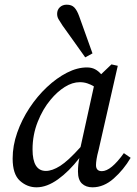

<svg xmlns="http://www.w3.org/2000/svg" viewBox="-20 -787 583 820"><path d="M119 -149Q119 -57 176 -57Q203 -57 237 -78.5Q271 -100 324 -159L381 -418Q368 -426 353 -431Q338 -436 321 -436Q289 -436 256.5 -415.5Q224 -395 196 -361Q163 -322 141 -266.5Q119 -211 119 -149ZM375 13Q347 13 330 -3Q313 -19 313 -54Q313 -85 319 -112Q275 -55 227.5 -21Q180 13 136 13Q96 13 65 -15Q34 -43 34 -110Q34 -165 53.5 -220.5Q73 -276 106 -326Q139 -376 180.5 -415Q222 -454 266 -476.5Q310 -499 351 -499Q371 -499 385.5 -491.5Q400 -484 412 -470L456 -512L483 -506L401 -146Q395 -124 392.5 -108Q390 -92 390 -82Q390 -56 415 -56Q454 -56 509 -133L538 -113Q508 -62 465.5 -24.5Q423 13 375 13ZM375 -559 344 -542Q319 -578 296 -609.5Q273 -641 247 -678Q236 -695 230 -705Q224 -715 224 -728Q224 -745 235.5 -756Q247 -767 265 -767Q286 -767 297.5 -755Q309 -743 318 -718Q333 -677 346.5 -638.5Q360 -600 375 -559Z"/></svg>

Font: Source Serif 4 SmText
Style: Italic
Weight: 400
Italic angle: -12°
Designer: Frank Grießhammer
Foundry: Adobe
Version: Version 4.005;hotconv 1.1.0;makeotfexe 2.6.0